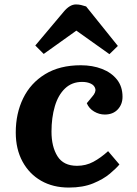

<svg xmlns="http://www.w3.org/2000/svg" viewBox="-20 -831 615 865"><path d="M344 -537Q397 -537 439.5 -520.5Q482 -504 507 -472.5Q532 -441 532 -395Q532 -361 510.5 -338Q489 -315 452 -315Q427 -315 404 -328.5Q381 -342 371 -366L395 -395Q413 -415 409.5 -430.5Q406 -446 389.5 -454Q373 -462 350 -462Q304 -462 273 -432.5Q242 -403 227 -352Q212 -301 212 -238Q212 -170 239 -127Q266 -84 327 -84Q367 -84 400.5 -102Q434 -120 467 -150L518 -90Q504 -73 475 -48.5Q446 -24 400 -5Q354 14 290 14Q219 14 165.5 -16.5Q112 -47 81.5 -103Q51 -159 51 -234Q51 -320 84.5 -388.5Q118 -457 183.5 -497Q249 -537 344 -537ZM511 -624 473 -587 324 -693 177 -588 139 -626 266 -777Q294 -811 322 -811Q334 -811 345 -808.5Q356 -806 368 -802Z"/></svg>

Font: Literata 7pt
Style: Bold Italic
Weight: 700
Italic angle: -2°
Designer: Latin by Veronika Burian and Jose Scaglione. Greek by Irene Vlachou. Cyrillic by Vera Evstafieva
Foundry: TypeTogether
Version: Version 3.002